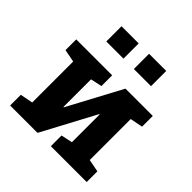

<svg xmlns="http://www.w3.org/2000/svg" viewBox="-196 -923 1085 1085"><g transform="rotate(45 346.0 -381.0)"><path d="M41.5 0V-85.4L117.7 -100.1V-427.7L41.5 -442.4V-528.3H260.3H328.6V-442.4L260.3 -427.7V-207.5L263.2 -207L435.1 -528.3H577.6H653.3V-442.4L577.6 -427.7V-100.1L653.3 -85.4V0H366.7V-85.4L435.1 -100.1V-321.3L432.1 -321.8L260.3 0ZM390.1 -640.1V-761.7H527.3V-640.1ZM169.9 -640.1V-761.7H307.1V-640.1Z"/></g></svg>

Font: Roboto Slab LO
Style: Bold
Weight: 700
Designer: Google
Version: Version 2.000